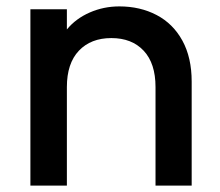

<svg xmlns="http://www.w3.org/2000/svg" viewBox="-20 -580 689 600"><path d="M579 -325V0H466V-308Q466 -382 429 -421.5Q392 -461 328 -461Q264 -461 226.5 -421.5Q189 -382 189 -308V0H75V-551H189V-488Q217 -522 260.5 -541Q304 -560 353 -560Q418 -560 469.5 -533Q521 -506 550 -453Q579 -400 579 -325Z"/></svg>

Font: Poppins-Tabular Medium
Style: Regular
Weight: 500
Designer: Ninad Kale (Devanagari), Jonny Pinhorn (Latin)
Foundry: Indian Type Foundry
Version: Version 4.004